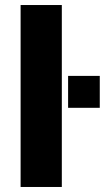

<svg xmlns="http://www.w3.org/2000/svg" viewBox="-20 -744 417 764"><path d="M62 0H226V-724H62ZM251 -315H377V-442H251Z"/></svg>

Font: Archivo ExtraBold
Style: Regular
Weight: 800
Designer: Hector Gatti
Foundry: Omnibus-Type
Version: Version 2.001